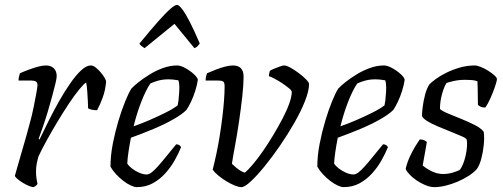

<svg xmlns="http://www.w3.org/2000/svg" viewBox="-20 -769 2067 789"><path d="M118 0Q111 0 99 -5Q87 -10 74.5 -17.5Q62 -25 52.5 -33Q43 -41 41 -46Q45 -60 54 -92Q63 -124 76 -168Q89 -212 102 -261Q111 -293 118 -327.5Q125 -362 129.5 -387Q134 -412 134 -419Q134 -430 127.5 -434Q121 -438 109 -438H56Q56 -446 58 -454Q60 -462 62 -468Q80 -476 99 -483Q118 -490 136.5 -495Q155 -500 168 -500Q189 -500 201 -488.5Q213 -477 213 -456Q213 -447 207.5 -424.5Q202 -402 194 -372Q186 -342 176 -309Q166 -276 156 -247Q146 -218 139 -199L142 -195Q159 -230 179.5 -271.5Q200 -313 223 -353.5Q246 -394 269 -427Q292 -460 313.5 -480Q335 -500 353 -500Q363 -500 373.5 -491.5Q384 -483 393.5 -472Q403 -461 409.5 -450Q416 -439 416 -433Q413 -398 402 -368Q391 -338 379 -316Q368 -316 358 -318Q348 -320 342 -324Q342 -333 341 -353Q340 -373 338.5 -395Q337 -417 334 -430Q325 -425 306 -402Q287 -379 264 -344.5Q241 -310 217.5 -271Q194 -232 173 -194Q152 -156 138 -126Q134 -112 131 -97Q128 -82 128 -64Q128 -52 129.5 -39.5Q131 -27 134 -14Q133 -11 129.5 -7.5Q126 -4 118 0Z M542 0Q532 0 517 -7Q502 -14 486.5 -26Q471 -38 457 -53Q443 -68 434 -84Q434 -129 443.5 -178Q453 -227 466.5 -272Q480 -317 494.5 -352.5Q509 -388 520 -405Q529 -415 549 -431Q569 -447 595 -463Q621 -479 650 -489.5Q679 -500 708 -500Q722 -500 742 -489Q762 -478 777 -464Q792 -450 793 -441Q790 -420 782.5 -396Q775 -372 765 -351Q755 -330 746 -317Q728 -299 692 -278.5Q656 -258 610.5 -239Q565 -220 518 -203Q512 -172 508 -145Q504 -118 503 -97Q509 -87 522.5 -76.5Q536 -66 552.5 -59Q569 -52 583 -52Q592 -52 603 -60.5Q614 -69 628.5 -85Q643 -101 661.5 -124Q680 -147 704 -176Q712 -176 717 -172.5Q722 -169 724 -164Q714 -139 698 -110.5Q682 -82 659.5 -57Q637 -32 608 -16Q579 0 542 0ZM529 -250Q561 -261 595.5 -276Q630 -291 661 -306.5Q692 -322 710 -336Q712 -345 713.5 -356Q715 -367 715 -374Q717 -392 717 -409.5Q717 -427 713 -439Q702 -441 691.5 -442Q681 -443 673 -443Q650 -443 631.5 -438Q613 -433 598 -426Q579 -398 560.5 -350.5Q542 -303 529 -250ZM574 -571Q566 -576 560 -581Q554 -586 553 -590Q599 -646 630 -681Q661 -716 680 -732.5Q699 -749 707 -749Q715 -749 728.5 -731.5Q742 -714 760 -679Q778 -644 801 -590Q797 -586 793 -580.5Q789 -575 779 -571L697 -671Z M972 0Q961 0 945 -6.5Q929 -13 911.5 -23.5Q894 -34 878.5 -46.5Q863 -59 854 -72Q862 -103 869.5 -138.5Q877 -174 883 -211.5Q889 -249 893.5 -285.5Q898 -322 900.5 -355Q903 -388 903 -415Q903 -430 897 -434Q891 -438 878 -438H825Q825 -446 827 -455Q829 -464 831 -468Q849 -476 868.5 -483.5Q888 -491 906 -495.5Q924 -500 937 -500Q959 -500 970 -488.5Q981 -477 981 -454Q981 -421 975.5 -371.5Q970 -322 962 -268Q954 -214 945.5 -168.5Q937 -123 933 -96Q939 -90 949.5 -81Q960 -72 970.5 -66Q981 -60 987 -60Q1000 -71 1019.5 -94Q1039 -117 1060.5 -148Q1082 -179 1103 -214Q1124 -249 1141.5 -282.5Q1159 -316 1169 -344.5Q1179 -373 1179 -391Q1179 -397 1167.5 -406.5Q1156 -416 1139.5 -427Q1123 -438 1107.5 -446Q1092 -454 1085 -456Q1085 -461 1086.5 -468Q1088 -475 1089 -478Q1097 -483 1108.5 -487.5Q1120 -492 1131 -496Q1142 -500 1148 -500Q1157 -500 1173.5 -491Q1190 -482 1208 -468.5Q1226 -455 1238 -442.5Q1250 -430 1250 -424Q1250 -396 1233.5 -354Q1217 -312 1189.5 -264Q1162 -216 1130 -169.5Q1098 -123 1066.5 -84.5Q1035 -46 1010 -23Q985 0 972 0Z M1392 0Q1382 0 1367 -7Q1352 -14 1336.5 -26Q1321 -38 1307 -53Q1293 -68 1284 -84Q1284 -129 1293.5 -178Q1303 -227 1316.5 -272Q1330 -317 1344.5 -352.5Q1359 -388 1370 -405Q1379 -415 1399 -431Q1419 -447 1445 -463Q1471 -479 1500 -489.5Q1529 -500 1558 -500Q1572 -500 1592 -489Q1612 -478 1627 -464Q1642 -450 1643 -441Q1640 -420 1632.5 -396Q1625 -372 1615 -351Q1605 -330 1596 -317Q1578 -299 1542 -278.5Q1506 -258 1460.5 -239Q1415 -220 1368 -203Q1362 -172 1358 -145Q1354 -118 1353 -97Q1359 -87 1372.5 -76.5Q1386 -66 1402.5 -59Q1419 -52 1433 -52Q1442 -52 1453 -60.5Q1464 -69 1478.5 -85Q1493 -101 1511.5 -124Q1530 -147 1554 -176Q1562 -176 1567 -172.5Q1572 -169 1574 -164Q1564 -139 1548 -110.5Q1532 -82 1509.5 -57Q1487 -32 1458 -16Q1429 0 1392 0ZM1379 -250Q1411 -261 1445.5 -276Q1480 -291 1511 -306.5Q1542 -322 1560 -336Q1562 -345 1563.5 -356Q1565 -367 1565 -374Q1567 -392 1567 -409.5Q1567 -427 1563 -439Q1552 -441 1541.5 -442Q1531 -443 1523 -443Q1500 -443 1481.5 -438Q1463 -433 1448 -426Q1429 -398 1410.5 -350.5Q1392 -303 1379 -250Z M1765 0Q1748 0 1728.5 -8Q1709 -16 1691.5 -28Q1674 -40 1662 -53Q1650 -66 1647 -75Q1653 -101 1664.5 -126Q1676 -151 1688 -170Q1700 -189 1705 -196Q1712 -196 1717.5 -194.5Q1723 -193 1727.5 -190.5Q1732 -188 1734 -185Q1731 -169 1726.5 -142Q1722 -115 1717 -89Q1732 -76 1754.5 -65Q1777 -54 1801 -54Q1820 -54 1838 -59Q1856 -64 1868 -70Q1876 -78 1882.5 -94Q1889 -110 1893.5 -129.5Q1898 -149 1899 -167Q1900 -185 1898 -195Q1896 -201 1877.5 -209Q1859 -217 1833 -227.5Q1807 -238 1780.5 -249Q1754 -260 1735.5 -271.5Q1717 -283 1714 -293Q1714 -305 1717 -329.5Q1720 -354 1727 -380.5Q1734 -407 1745 -423Q1753 -431 1770.5 -444Q1788 -457 1813 -469.5Q1838 -482 1868.5 -491Q1899 -500 1931 -500Q1940 -500 1955.5 -494Q1971 -488 1986 -478.5Q2001 -469 2011.5 -459.5Q2022 -450 2022 -444Q2022 -436 2014 -412.5Q2006 -389 1995 -364.5Q1984 -340 1974 -327Q1968 -327 1961.5 -328.5Q1955 -330 1950.5 -333Q1946 -336 1944 -338Q1944 -351 1943.5 -369Q1943 -387 1943 -405Q1943 -423 1942 -435Q1932 -439 1918.5 -440Q1905 -441 1892 -441Q1866 -441 1844 -436Q1822 -431 1815 -428Q1805 -413 1796.5 -382.5Q1788 -352 1788 -321Q1798 -312 1822.5 -302Q1847 -292 1876.5 -280Q1906 -268 1931.5 -255Q1957 -242 1968 -227Q1971 -204 1968 -174Q1965 -144 1958 -117.5Q1951 -91 1940 -75Q1927 -60 1906 -46.5Q1885 -33 1860.5 -22.5Q1836 -12 1811 -6Q1786 0 1765 0Z"/></svg>

Font: Texturina Medium 12pt ExtraLight
Style: Italic
Weight: 250
Italic angle: -11°
Version: Version 1.002